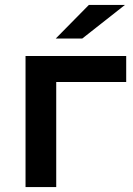

<svg xmlns="http://www.w3.org/2000/svg" viewBox="-20 -762 541 782"><path d="M494 -428H209V0H84V-534H494ZM342 -742H489L315 -605H207Z"/></svg>

Font: APTA Sans SemiBold
Style: Bold
Weight: 600
Version: Version 7.200